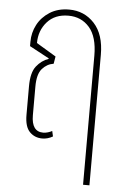

<svg xmlns="http://www.w3.org/2000/svg" viewBox="-52 -563 510 781"><g transform="rotate(5 203.5 -172.5)"><path d="M135 7Q104 7 83.5 -14Q63 -35 63 -83V-200Q63 -256 83.5 -282Q104 -308 133 -318V-320L53 -363V-381Q53 -418 70 -450.5Q87 -483 120 -504Q153 -525 199 -525Q261 -525 302 -480.5Q343 -436 343 -353V180H317V-347Q317 -424 284 -462Q251 -500 198 -500Q143 -500 111.5 -464.5Q80 -429 80 -378L160 -330L155 -300Q128 -296 108.5 -274Q89 -252 89 -201V-84Q89 -17 137 -17Q146 -17 156 -20Q166 -23 173 -27L178 -5Q157 7 135 7Z"/></g></svg>

Font: Noto Sans Thai UI ExtCond Thin
Style: Regular
Weight: 100
Width: 2
Designer: Monotype Design Team
Foundry: Monotype Imaging Inc.
Version: Version 2.000